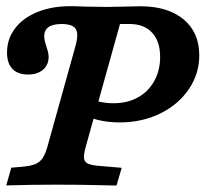

<svg xmlns="http://www.w3.org/2000/svg" viewBox="-39 -591 655 612"><path d="M-19.1 0 -3 -56.5 32.6 -59.6Q59.5 -62 74 -68.2Q88.6 -74.4 97.2 -87.6Q105.9 -100.7 112.8 -125.8L201.8 -445.1Q209.1 -471.7 206.7 -486.6Q204.4 -501.6 192.6 -507.8Q180.8 -514.1 158.8 -514.5Q129.6 -514.5 115.8 -504.7Q101.9 -494.9 101.9 -475Q102.4 -466.5 104.4 -457.9Q106.4 -449.4 109.2 -442.1Q111.6 -434.4 113.8 -426.1Q116 -417.8 116 -410.1Q116 -384.3 98.5 -369.1Q81 -353.8 51.5 -353.4Q18.1 -353.4 0.7 -371.2Q-16.6 -389.1 -16.6 -423.4Q-16.6 -466.4 8.5 -499.9Q33.6 -533.5 79.5 -552.4Q125.3 -571.3 185.5 -571.3Q204.3 -571.3 228.3 -570.1Q268.5 -569 299.7 -568.9H301.3Q330.5 -569.3 368.8 -570.2Q388.7 -571 408.6 -571Q496 -571 546.1 -529.3Q596.2 -487.6 596.2 -414.5Q596.2 -355.6 562.7 -306.5Q529.2 -257.3 471.2 -229Q413.3 -200.8 342.7 -200.8Q312.8 -200.8 285.4 -206Q258 -211.3 237.8 -221L253.1 -277.4Q260.6 -270.7 280.2 -266.3Q299.8 -261.9 323.2 -261.9Q366.7 -261.9 400.3 -280.4Q433.9 -298.9 452.6 -332.6Q471.4 -366.2 471.4 -409.7Q471.4 -459.3 445.8 -486.9Q420.1 -514.5 374.4 -514.5H343.5L235 -125.8Q228.1 -100.7 228.7 -88.6Q229.3 -76.5 238.7 -70.9Q248.1 -65.3 270.6 -62.8L348.9 -56.1L332.4 0.4Q301.8 -0.1 270.8 -0.9Q214.7 -2.4 137.2 -2.4H139.4H137.6Q62.2 -2.4 -19.1 0Z"/></svg>

Font: Playfair Micro SmCond SmLight
Style: Italic
Weight: 360
Width: 4
Italic angle: -15.6°
Designer: Claus Eggers Sørensen
Foundry: Claus Eggers Sørensen
Version: Version 2.203;Glyphs 3.3 (3326)